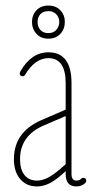

<svg xmlns="http://www.w3.org/2000/svg" viewBox="-20 -670 355 690"><path d="M113 0Q75 0 52.5 -26.5Q30 -53 30 -98Q30 -195 128 -238L216 -276V-371Q216 -461 154 -461Q106 -461 70 -401Q67 -396 62 -396Q51 -396 51 -406Q51 -409 53 -413Q92 -482 154 -482Q237 -482 237 -371V-44Q237 -21 255 -21Q265 -21 272 -28Q275 -31 279 -31Q290 -31 290 -20Q290 -16 287 -13Q274 0 255 0Q216 0 216 -44V-55Q183 -24 159.5 -12Q136 0 113 0ZM52 -98Q52 -61 68 -41Q84 -21 113 -21Q134 -21 157 -34Q180 -47 216 -80V-253L137 -219Q52 -182 52 -98ZM154 -531Q127 -531 111 -548.5Q95 -566 95 -591Q95 -616 111 -633Q127 -650 154 -650Q181 -650 197 -633Q213 -616 213 -591Q213 -566 197 -548.5Q181 -531 154 -531ZM154 -551Q172 -551 182.5 -563Q193 -575 193 -591Q193 -607 182.5 -618.5Q172 -630 154 -630Q135 -630 125 -619Q115 -608 115 -591Q115 -574 125 -562.5Q135 -551 154 -551Z"/></svg>

Font: Zen Loop
Style: Regular
Weight: 400
Designer: Yoshimichi Ohira
Foundry: A-1 Corp ZenFonts
Version: Version 1.000; ttfautohint (v1.8.3)